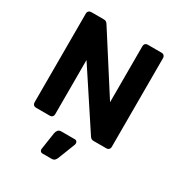

<svg xmlns="http://www.w3.org/2000/svg" viewBox="-212 -843 1138 1217"><g transform="rotate(30 356.5 -234.5)"><path d="M99 0Q88 0 81 -7Q74 -14 74 -25V-675Q74 -686 81 -693Q88 -700 99 -700H190Q205 -700 212 -693Q219 -686 221 -682L488 -265V-675Q488 -686 494.5 -693Q501 -700 512 -700H614Q625 -700 632 -693Q639 -686 639 -675V-25Q639 -14 632 -7Q625 0 614 0H522Q507 0 500 -7Q493 -14 491 -18L225 -422V-25Q225 -14 218 -7Q211 0 200 0ZM278 231Q270 231 264.5 224.5Q259 218 260 209L279 83Q281 70 289 60Q297 50 313 50H413Q421 50 426 55.5Q431 61 431 69Q431 77 429 81L381 204Q377 214 369.5 222.5Q362 231 346 231Z"/></g></svg>

Font: Fz Rubik SemBd
Style: Regular
Weight: 600
Designer: Hubert and Fischer
Foundry: Hubert and Fischer
Version: Vit hóa bi FontZin.com